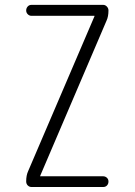

<svg xmlns="http://www.w3.org/2000/svg" viewBox="-20 -750 540 770"><path d="M92.8 -63.5 358.4 -683.6V-684.6L359.4 -685.5Q359.4 -686.5 358.4 -686.5H106.4Q97.7 -686.5 91.3 -692.9Q85 -699.2 85 -708Q85 -716.8 90.8 -723.6Q96.7 -730.5 106.4 -730.5H393.6Q402.3 -730.5 408.7 -723.6Q415 -716.8 415 -708Q415 -683.6 407.2 -667L141.6 -45.9V-44.9L140.6 -43.9Q140.6 -43 141.6 -43H393.6Q402.3 -43 408.7 -37.1Q415 -31.2 415 -22Q415 -12.7 409.2 -6.3Q403.3 0 393.6 0H106.4Q97.7 0 91.3 -6.3Q85 -12.7 85 -22.5Q85 -46.9 92.8 -63.5Z"/></svg>

Font: Rounded-X Mgen+ 1mn light
Style: Regular
Weight: 200
Designer: [Source Han Sans]
Ryoko NISHIZUKA  (kana & ideographs); Paul D. Hunt (Latin, Greek & Cyrillic); Wenlong ZHANG  (bopomofo
Version: Version 1.059.20150602